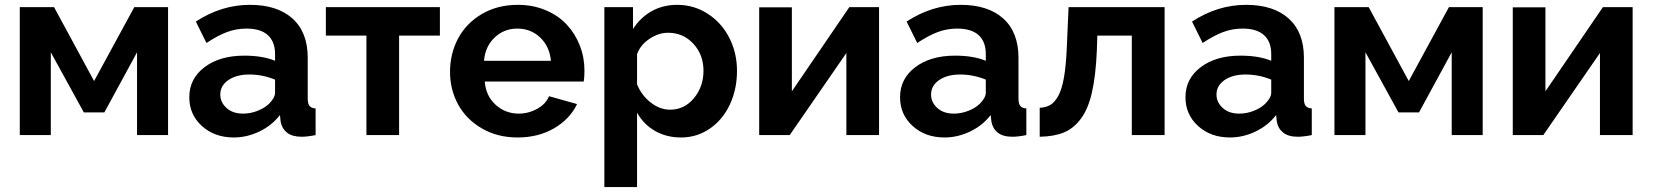

<svg xmlns="http://www.w3.org/2000/svg" viewBox="-20 -553 6765 786"><path d="M61 0V-523.9H201.2L365.2 -221.2L529.8 -523.9H668V0H541V-338.9L407.2 -92.8H323.2L188 -338.9V0Z M754.9 -154.8Q754.9 -231 817.4 -278.1Q879.9 -325.2 980 -325.2Q1055.2 -325.2 1106 -304.2V-332Q1106 -382.3 1076.4 -409.2Q1046.9 -436 988.8 -436Q946.8 -436 908.7 -421.6Q870.6 -407.2 825.2 -377L781.7 -464.8Q886.7 -533.2 1002.9 -533.2Q1115.2 -533.2 1177.5 -477.1Q1239.7 -420.9 1239.7 -316.9V-149.9Q1239.7 -128.4 1247.1 -119.4Q1254.4 -110.4 1272 -108.9V0Q1238.3 6.8 1214.8 6.8Q1176.3 6.8 1155 -10Q1133.8 -26.9 1128.9 -55.2L1126 -82Q1092.3 -38.6 1041.3 -14.4Q990.2 9.8 937 9.8Q858.4 9.8 806.6 -37.1Q754.9 -84 754.9 -154.8ZM1081.1 -127.9Q1106 -152.8 1106 -173.8V-227.1Q1054.7 -248 1001 -248Q948.2 -248 915 -225.3Q881.8 -202.6 881.8 -166Q881.8 -134.3 907.2 -111.1Q932.6 -87.9 975.1 -87.9Q1004.9 -87.9 1033.4 -98.9Q1062 -109.9 1081.1 -127.9Z M1480 0V-407.2H1314V-523.9H1780.8V-407.2H1613.8V0Z M2098.6 9.8Q2016.6 9.8 1952.6 -27.3Q1888.7 -64.5 1855.5 -125.2Q1822.3 -186 1822.3 -258.8Q1822.3 -333.5 1855.5 -395.8Q1888.7 -458 1952.6 -495.6Q2016.6 -533.2 2099.6 -533.2Q2162.1 -533.2 2214.1 -511.2Q2266.1 -489.3 2300.5 -451.9Q2335 -414.6 2353.8 -366.2Q2372.6 -317.9 2372.6 -264.2Q2372.6 -236.3 2369.6 -219.2H1964.4Q1969.2 -159.7 2009.3 -123.8Q2049.3 -87.9 2103.5 -87.9Q2144 -87.9 2179.4 -107.7Q2214.8 -127.4 2227.5 -159.2L2342.3 -127Q2313 -65.4 2248.3 -27.8Q2183.6 9.8 2098.6 9.8ZM1961.4 -304.2H2235.4Q2229.5 -363.3 2191.2 -399.7Q2152.8 -436 2097.7 -436Q2043.5 -436 2004.9 -399.4Q1966.3 -362.8 1961.4 -304.2Z M2587.9 -91.8V212.9H2454.1V-523.9H2571.3V-434.1Q2601.1 -481 2647.5 -507.1Q2693.8 -533.2 2752 -533.2Q2820.8 -533.2 2877.4 -496.6Q2934.1 -460 2965.6 -398.2Q2997.1 -336.4 2997.1 -263.2Q2997.1 -187.5 2967.8 -125Q2938.5 -62.5 2885.7 -26.4Q2833 9.8 2768.1 9.8Q2708 9.8 2661.4 -17.1Q2614.7 -43.9 2587.9 -91.8ZM2859.9 -263.2Q2859.9 -329.1 2818.4 -374Q2776.9 -418.9 2714.8 -418.9Q2675.8 -418.9 2638.4 -393.8Q2601.1 -368.7 2587.9 -331.1V-208Q2606 -163.1 2643.6 -133.5Q2681.2 -104 2723.1 -104Q2782.2 -104 2821 -151.4Q2859.9 -198.7 2859.9 -263.2Z M3087.9 0V-522.9H3221.7V-179.2L3457 -523.9H3578.6V0H3444.8V-335.9L3212.9 0Z M3664.6 -154.8Q3664.6 -231 3727.1 -278.1Q3789.6 -325.2 3889.6 -325.2Q3964.8 -325.2 4015.6 -304.2V-332Q4015.6 -382.3 3986.1 -409.2Q3956.5 -436 3898.4 -436Q3856.4 -436 3818.4 -421.6Q3780.3 -407.2 3734.9 -377L3691.4 -464.8Q3796.4 -533.2 3912.6 -533.2Q4024.9 -533.2 4087.2 -477.1Q4149.4 -420.9 4149.4 -316.9V-149.9Q4149.4 -128.4 4156.7 -119.4Q4164.1 -110.4 4181.6 -108.9V0Q4147.9 6.8 4124.5 6.8Q4085.9 6.8 4064.7 -10Q4043.5 -26.9 4038.6 -55.2L4035.6 -82Q4002 -38.6 3950.9 -14.4Q3899.9 9.8 3846.7 9.8Q3768.1 9.8 3716.3 -37.1Q3664.6 -84 3664.6 -154.8ZM3990.7 -127.9Q4015.6 -152.8 4015.6 -173.8V-227.1Q3964.4 -248 3910.6 -248Q3857.9 -248 3824.7 -225.3Q3791.5 -202.6 3791.5 -166Q3791.5 -134.3 3816.9 -111.1Q3842.3 -87.9 3884.8 -87.9Q3914.6 -87.9 3943.1 -98.9Q3971.7 -109.9 3990.7 -127.9Z M4236.3 6.8V-111.8Q4261.7 -112.8 4279.8 -123.5Q4297.9 -134.3 4312.5 -160.9Q4327.1 -187.5 4335.7 -236.3Q4344.2 -285.2 4347.2 -358.9L4354.5 -523.9H4747.6V0H4613.3V-407.2H4472.2L4470.2 -346.2Q4465.8 -243.7 4450.4 -175.8Q4435.1 -107.9 4405.3 -67.6Q4375.5 -27.3 4335.2 -10.7Q4294.9 5.9 4236.3 6.8Z M4833 -154.8Q4833 -231 4895.5 -278.1Q4958 -325.2 5058.1 -325.2Q5133.3 -325.2 5184.1 -304.2V-332Q5184.1 -382.3 5154.5 -409.2Q5125 -436 5066.9 -436Q5024.9 -436 4986.8 -421.6Q4948.7 -407.2 4903.3 -377L4859.9 -464.8Q4964.8 -533.2 5081.1 -533.2Q5193.4 -533.2 5255.6 -477.1Q5317.9 -420.9 5317.9 -316.9V-149.9Q5317.9 -128.4 5325.2 -119.4Q5332.5 -110.4 5350.1 -108.9V0Q5316.4 6.8 5293 6.8Q5254.4 6.8 5233.2 -10Q5211.9 -26.9 5207 -55.2L5204.1 -82Q5170.4 -38.6 5119.4 -14.4Q5068.4 9.8 5015.1 9.8Q4936.5 9.8 4884.8 -37.1Q4833 -84 4833 -154.8ZM5159.2 -127.9Q5184.1 -152.8 5184.1 -173.8V-227.1Q5132.8 -248 5079.1 -248Q5026.4 -248 4993.2 -225.3Q4960 -202.6 4960 -166Q4960 -134.3 4985.4 -111.1Q5010.7 -87.9 5053.2 -87.9Q5083 -87.9 5111.6 -98.9Q5140.1 -109.9 5159.2 -127.9Z M5442.9 0V-523.9H5583L5747.1 -221.2L5911.6 -523.9H6049.8V0H5922.9V-338.9L5789.1 -92.8H5705.1L5569.8 -338.9V0Z M6172.9 0V-522.9H6306.6V-179.2L6542 -523.9H6663.6V0H6529.8V-335.9L6297.9 0Z"/></svg>

Font: Rawline
Style: Bold
Weight: 700
Designer: Matt McInerney, Pablo Impallari, Rodrigo Fuenzalida
Foundry: Matt McInerney, Pablo Impallari, Rodrigo Fuenzalida
Version: Version 4.020;PS 004.020;hotconv 1.0.88;makeotf.lib2.5.64775